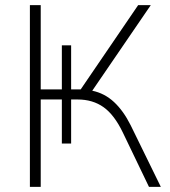

<svg xmlns="http://www.w3.org/2000/svg" viewBox="-20 -725 661 745"><path d="M96 0V-705H138V-378H220V-549H256V-378H293L516 -705H565L338 -373Q386 -363 422.5 -329Q459 -295 487 -239L604 0H558L457 -210Q424 -279 382 -309Q340 -339 281 -339H256V-168H220V-339H138V0Z"/></svg>

Font: Nunito Sans ExtraLight
Style: Regular
Weight: 200
Designer: Vernon Adams
Foundry: Vernon Adams
Version: Version 3.006; ttfautohint (v1.8.3)